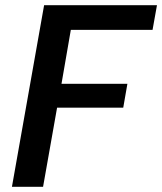

<svg xmlns="http://www.w3.org/2000/svg" viewBox="-20 -720 625 740"><path d="M26 0 150 -700H585L568 -605H253L217 -397H471L455 -305H200L146 0Z"/></svg>

Font: DM Sans 17pt SemiBold
Style: Italic
Weight: 600
Italic angle: -10°
Version: Version 4.004;gftools[0.9.30]